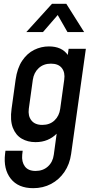

<svg xmlns="http://www.w3.org/2000/svg" viewBox="-20 -800 498 1003"><path d="M153.5 183Q205 183 247 160.8Q289 138.5 316.5 98.2Q344 58 351.5 4.5L428.5 -545H338.5L334 -513Q303 -557.5 235.5 -557.5Q195 -557.5 158.5 -539.5Q122 -521.5 96 -483Q70 -444.5 61.5 -383.5L40.5 -232Q32 -171 47.2 -132.2Q62.5 -93.5 93.8 -75.5Q125 -57.5 165.5 -57.5Q200 -57.5 227.5 -69Q255 -80.5 276 -101.5L261 8.5Q256 46.5 230.2 69.8Q204.5 93 166 93Q127.5 93 110 69.5Q92.5 46 96 8.5L98.5 -12.5H8.5L6.5 3.5Q-3 83.5 36 133.2Q75 183 153.5 183ZM201 -147.5Q162.5 -147.5 144 -171Q125.5 -194.5 130.5 -232L151.5 -383.5Q157 -421 182.2 -444.2Q207.5 -467.5 246 -467.5Q285 -467.5 303 -444.5Q321 -421.5 315.5 -383.5L294.5 -231.5Q289.5 -194.5 264.8 -171Q240 -147.5 201 -147.5ZM117.5 -632.5H204.5L281.5 -721.5L332.5 -632.5H419.5L326.5 -780H251.5Z"/></svg>

Font: Mohave Medium
Style: Italic
Weight: 500
Italic angle: -8°
Designer: Gumpita Rahayu
Foundry: Tokotype
Version: Version 2.002; ttfautohint (v1.8.3)